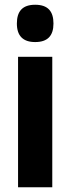

<svg xmlns="http://www.w3.org/2000/svg" viewBox="-20 -788 297 808"><path d="M128 -768C75 -768 51 -741 51 -689C51 -637 77 -611 128 -611C180 -611 205 -637 205 -689C205 -740 182 -768 128 -768ZM200 -549H56V0H200Z"/></svg>

Font: Noto Sans Kannada ExtraCondensed ExtraBold
Style: Regular
Weight: 800
Width: 2
Designer: Jelle Bosma - Monotype Design Team
Foundry: Monotype Imaging Inc.
Version: Version 2.005